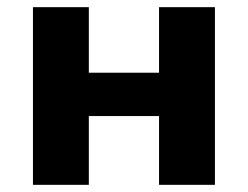

<svg xmlns="http://www.w3.org/2000/svg" viewBox="-20 -516 692 536"><path d="M72 0V-496H228V-313H424V-496H580V0H424V-192H228V0Z"/></svg>

Font: Nunito Sans 10pt ExtraBold
Style: Regular
Weight: 800
Designer: Vernon Adams
Foundry: Vernon Adams
Version: Version 3.101;gftools[0.9.27]